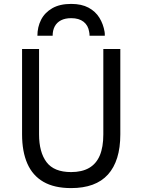

<svg xmlns="http://www.w3.org/2000/svg" viewBox="-20 -951 729 983"><path d="M344 12Q258 12 202.5 -20Q147 -52 120 -113.5Q93 -175 93 -263V-700H180V-263Q180 -172 218.2 -121Q256.5 -70 344 -70Q399.5 -70 436.2 -91.2Q473 -112.5 491 -155.2Q509 -198 509 -263V-700H596V-263Q596 -195 580 -143.5Q564 -92 532.5 -57.2Q501 -22.5 453.8 -5.2Q406.5 12 344 12ZM171.5 -768Q171.5 -812.5 190.2 -849.5Q209 -886.5 247.5 -908.8Q286 -931 344.5 -931Q397.5 -931 433.2 -911.8Q469 -892.5 489 -860Q509 -827.5 515.5 -788Q516.5 -783.5 516.5 -778.5Q516.5 -773.5 516.5 -768H438.5Q438.5 -773.5 438 -778.5Q437.5 -783.5 436.5 -788Q431.5 -821 408 -839.5Q384.5 -858 344.5 -858Q313.5 -858 292.2 -847Q271 -836 260.2 -815.8Q249.5 -795.5 249.5 -768Z"/></svg>

Font: Overpass
Style: Regular
Weight: 400
Designer: Delve Withrington, Dave Bailey, Thomas Jockin
Foundry: Delve Fonts LLC
Version: Version 4.000